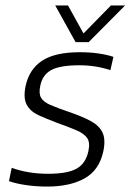

<svg xmlns="http://www.w3.org/2000/svg" viewBox="-20 -676 486 706"><path d="M258 -521 183 -656H230L287 -553L388 -656H440L306 -521ZM154 10Q112 10 75 4.5Q38 -1 13 -10L23 -59Q83 -37 157 -37Q227 -37 261 -55.5Q295 -74 305 -120Q312 -152 300.5 -168.5Q289 -185 261 -197Q233 -209 188 -225Q151 -239 121.5 -252.5Q92 -266 78.5 -290.5Q65 -315 74 -359Q87 -421 134.5 -452.5Q182 -484 274 -484Q310 -484 341.5 -479.5Q373 -475 397 -467L386 -418Q332 -436 272 -436Q201 -436 168.5 -418.5Q136 -401 128 -360Q122 -332 131 -316.5Q140 -301 165.5 -290Q191 -279 232 -265Q282 -248 313.5 -231Q345 -214 357 -188.5Q369 -163 360 -120Q345 -50 291 -20Q237 10 154 10Z"/></svg>

Font: Kanit ExtraLight
Style: Italic
Weight: 275
Italic angle: -12°
Designer: Katatrad Team
Foundry: CadsonDemak
Version: Version 2.000; ttfautohint (v1.8.3)